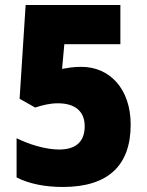

<svg xmlns="http://www.w3.org/2000/svg" viewBox="-20 -734 584 764"><path d="M230 10C413 10 500 -78 500 -238C500 -381 416 -468 304 -468C271 -468 251 -464 227 -460L236 -558H459V-714H82L58 -341L120 -306C147 -315 178 -323 210 -323C281 -323 317 -289 317 -232C317 -170 282 -139 215 -139C161 -139 94 -160 46 -184V-28C95 -3 158 10 230 10Z"/></svg>

Font: Noto Sans Devanagari SemiCondensed Black
Style: Regular
Weight: 900
Width: 4
Designer: Jelle Bosma - Monotype Design Team
Foundry: Monotype Imaging Inc.
Version: Version 2.004